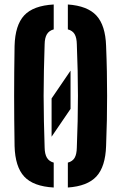

<svg xmlns="http://www.w3.org/2000/svg" viewBox="-20 -828 540 856"><path d="M210 -218.5V-389L294.5 -513V-342.5ZM219.5 8Q128.5 3 88 -40.8Q47.5 -84.5 45 -177Q44 -238.5 43.5 -293.2Q43 -348 43 -400.8Q43 -453.5 43.5 -508.2Q44 -563 45 -623.5Q47.5 -716 88 -759.5Q128.5 -803 219.5 -808V-697Q199 -691.5 189.2 -675.5Q179.5 -659.5 179 -630.5Q177 -570.5 175.8 -513.8Q174.5 -457 174.5 -401.2Q174.5 -345.5 175.8 -288.5Q177 -231.5 179 -170.5Q179.5 -141 189.2 -124.8Q199 -108.5 219.5 -103ZM282.5 8V-103Q303.5 -108.5 312.8 -124.5Q322 -140.5 322.5 -170.5Q325 -231 326.2 -287.8Q327.5 -344.5 327.5 -400.2Q327.5 -456 326.2 -513Q325 -570 322.5 -630.5Q322 -659.5 312.8 -675.5Q303.5 -691.5 282.5 -697V-808Q370 -802 410 -758.5Q450 -715 453 -623.5Q455.5 -563 456.5 -508.2Q457.5 -453.5 457.5 -400.5Q457.5 -347.5 456.5 -292.8Q455.5 -238 453 -177Q450 -85 410 -41.5Q370 2 282.5 8Z"/></svg>

Font: Big Shoulders Stencil Text Thin ExtraBold
Style: Regular
Weight: 800
Version: Version 2.001